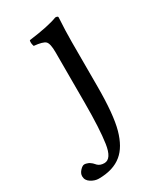

<svg xmlns="http://www.w3.org/2000/svg" viewBox="-220 -505 664 791"><g transform="rotate(-30 112.0 -109.5)"><path d="M112.8 -316.9Q112.8 -358.9 101.3 -369.9Q89.8 -380.9 47.9 -384.8Q42 -401.9 45.9 -413.1Q141.1 -425.3 183.1 -441.9Q196.3 -441.9 195.8 -435.1Q191.9 -371.1 191.9 -320.8V-109.9Q191.9 24.9 173.3 91.6Q154.8 158.2 117.2 189Q76.2 223.1 6.8 223.1Q-11.2 223.1 -29.5 211.7Q-47.9 200.2 -47.9 180.2Q-47.9 167 -36.4 154.5Q-24.9 142.1 -16.1 142.1Q-11.2 142.1 -6.1 143.6Q-1 145 2.4 146.5Q5.9 147.9 10.5 151.4Q15.1 154.8 17.1 156.5Q19 158.2 22.9 162.6Q26.9 167 27.8 168Q39.1 179.2 59.1 179.2Q93.3 179.2 103 113Q112.8 46.9 112.8 -76.2Z"/></g></svg>

Font: Linux Libertine O
Style: Regular
Weight: 400
Designer: Philipp H. Poll
Foundry: Philipp H. Poll
Version: Version 5.3.0